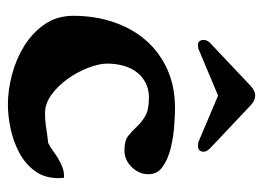

<svg xmlns="http://www.w3.org/2000/svg" viewBox="-110 -548 666 486"><g transform="rotate(90 223.0 -305.0)"><path d="M254 -415Q270 -415 298 -413Q326 -411 353.5 -404.5Q381 -398 401 -384.5Q421 -371 421 -348Q421 -324 403 -305.5Q385 -287 361 -287Q336 -287 324 -296.5Q312 -306 301 -318Q290 -330 274 -339.5Q258 -349 227 -349Q205 -349 188.5 -340Q172 -331 161.5 -316.5Q151 -302 146 -283Q141 -264 141 -244Q141 -223 151.5 -195.5Q162 -168 179.5 -143.5Q197 -119 219.5 -102.5Q242 -86 266 -86Q286 -86 304.5 -89Q323 -92 342 -94Q352 -99 361.5 -106Q371 -113 381 -119Q391 -125 402 -129.5Q413 -134 425 -134H430L431 -121Q431 -85 413 -60.5Q395 -36 367 -21Q339 -6 306.5 1Q274 8 244 8Q208 8 168.5 -2.5Q129 -13 96 -33.5Q63 -54 41.5 -85Q20 -116 20 -158Q20 -211 35.5 -258Q51 -305 81 -340Q111 -375 154.5 -395Q198 -415 254 -415ZM340 -474 222 -524 103 -474Q95 -473 95 -473Q81 -473 81 -488Q81 -497 91 -506L198 -607Q211 -618 221 -618Q234 -618 246 -607L353 -506Q364 -496 364 -488Q364 -473 349 -473Q349 -473 340 -474Z"/></g></svg>

Font: CAT Altenglisch
Style: Regular
Weight: 400
Designer: Peter Wiegel
Foundry: Peter Wiegel, CAT Fonts
Version: Version 1.000